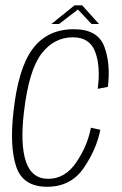

<svg xmlns="http://www.w3.org/2000/svg" viewBox="-20 -712 466 736"><path d="M160.5 4Q252 4 301.2 -68.5Q350.5 -141 364.5 -214.5L328.5 -222.5Q315.5 -153 272.5 -89.8Q229.5 -26.5 165 -26.5Q101.5 -26.5 79.2 -93.2Q57 -160 72 -284Q90.5 -442.5 138.8 -505.8Q187 -569 259.5 -569Q324 -569 345 -513Q366 -457 354.5 -371.5L393.5 -379Q404.5 -468.5 379.5 -534.2Q354.5 -600 263 -600Q162 -600 105.8 -525.5Q49.5 -451 31.5 -282.5Q16.5 -150 42.2 -73Q68 4 160.5 4ZM177 -620H206.5L278.5 -675.5L331 -620H359.5L295 -691.5H265.5Z"/></svg>

Font: Anybody SemiCondensed ExtraLight
Style: Italic
Weight: 250
Width: 4
Italic angle: -10°
Version: Version 1.113;gftools[0.9.25]